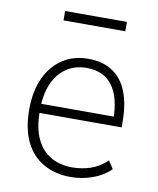

<svg xmlns="http://www.w3.org/2000/svg" viewBox="-79 -738 665 808"><g transform="rotate(10 254.0 -334.0)"><path d="M278 8Q212 8 162 -20Q112 -48 84.5 -103.5Q57 -159 57 -243Q57 -319 82.5 -375.5Q108 -432 155 -463.5Q202 -495 266 -495Q328 -495 370 -467Q412 -439 432.5 -386Q453 -333 453 -258V-235H86V-274H431L413 -258Q413 -356 375.5 -406Q338 -456 265 -456Q216 -456 179 -431Q142 -406 122 -360Q102 -314 102 -248V-242Q102 -172 123.5 -125.5Q145 -79 184.5 -56Q224 -33 277 -33Q316 -33 353.5 -45Q391 -57 425 -89L447 -55Q415 -24 370 -8Q325 8 278 8ZM134 -636V-676H398V-636Z"/></g></svg>

Font: Nunito Sans 10pt SemiCondensed ExtraLight
Style: Regular
Weight: 250
Width: 4
Designer: Vernon Adams
Foundry: Vernon Adams
Version: Version 3.101;gftools[0.9.27]